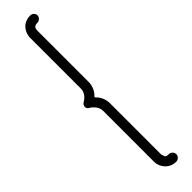

<svg xmlns="http://www.w3.org/2000/svg" viewBox="-400 -1128 1089 1089"><g transform="rotate(-45 144.0 -584.0)"><path d="M171 -1082C171 -1098 177 -1112 201 -1112H203C219 -1112 233 -1126 233 -1142C233 -1158 219 -1170 203 -1170H201C161 -1170 137 -1148 125 -1126C113 -1104 113 -1082 113 -1082V-672C113 -632 73 -610 73 -610C63 -606 55 -594 55 -584C55 -574 63 -564 73 -560C73 -560 113 -536 113 -496V-86C113 -44 147 2 201 2H203C219 2 233 -12 233 -28C233 -44 219 -58 203 -58H201C171 -58 179 -72 171 -86V-496C171 -538 153 -564 133 -584C153 -604 171 -630 171 -672Z"/></g></svg>

Font: bauhaus_2017
Style: _regular
Weight: 400
Version: Version 1.0